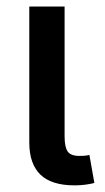

<svg xmlns="http://www.w3.org/2000/svg" viewBox="-20 -559 317 582"><path d="M206.5 2.9Q135.7 2.9 102.3 -29.8Q68.8 -62.5 68.8 -127V-539.1H175.8V-146Q175.8 -113.3 185.1 -99.9Q194.3 -86.4 220.7 -86.4Q231.9 -86.4 238.8 -87.2Q245.6 -87.9 251 -89.4L266.1 -4.4Q255.4 -1.5 239.5 0.7Q223.6 2.9 206.5 2.9Z"/></svg>

Font: Inter 18pt Medium
Style: Regular
Weight: 500
Designer: Rasmus Andersson
Foundry: rsms
Version: Version 4.001;git-66647c0bb